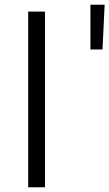

<svg xmlns="http://www.w3.org/2000/svg" viewBox="-20 -791 462 811"><path d="M99 0H170V-742H99ZM362 -582H413L422 -771H362Z"/></svg>

Font: Chess Sans
Style: Regular
Weight: 400
Designer: Wolf Bōese
Foundry: Wolf Bōese
Version: Version 7.223;Glyphs 3.3 (3306)